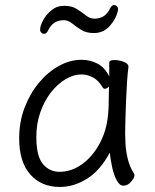

<svg xmlns="http://www.w3.org/2000/svg" viewBox="-20 -723 615 761"><path d="M447 -679Q440 -648 415 -620Q390 -592 352 -592Q322 -592 302 -604.5Q282 -617 266 -630Q250 -643 233 -643Q212 -643 196.5 -633.5Q181 -624 170 -601Q164 -589 154 -589Q149 -589 144 -593.5Q139 -598 139 -606Q139 -620 150.5 -642Q162 -664 183.5 -682Q205 -700 235 -700Q265 -700 285 -687Q305 -674 321 -661.5Q337 -649 354 -649Q375 -649 390.5 -658.5Q406 -668 417 -691Q423 -703 433 -703Q438 -703 443 -698.5Q448 -694 448 -686Q448 -682 447 -679ZM489 -457Q486 -435 483.5 -398.5Q481 -362 479.5 -321.5Q478 -281 477 -246Q476 -211 476 -193Q476 -179 477.5 -151.5Q479 -124 486.5 -93Q494 -62 511 -35Q513 -31 513 -29Q513 -18 499.5 -2.5Q486 13 469 13Q454 13 442.5 -8.5Q431 -30 424.5 -60.5Q418 -91 415 -118Q378 -48 325.5 -15Q273 18 217 18Q144 18 100 -31.5Q56 -81 56 -175Q56 -239 77 -295Q98 -351 133.5 -394Q169 -437 213 -461.5Q257 -486 303 -486Q338 -486 367 -470.5Q396 -455 413 -420V-475Q413 -485 434 -485Q451 -485 470 -478Q489 -471 489 -459ZM412 -380Q403 -371 395 -371Q391 -371 388 -375Q371 -404 348.5 -416Q326 -428 303 -428Q272 -428 240.5 -409.5Q209 -391 182.5 -357.5Q156 -324 140 -278.5Q124 -233 124 -180Q124 -104 150 -73Q176 -42 216 -42Q264 -42 307 -73.5Q350 -105 378.5 -161Q407 -217 410 -291Q411 -305 411 -330Q411 -355 412 -380Z"/></svg>

Font: QiushuiShotai
Style: Regular
Weight: 600
Designer: Fontworks Inc.
Foundry: Fontworks Inc.
Version: Version 1.250